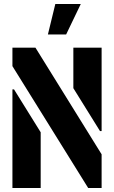

<svg xmlns="http://www.w3.org/2000/svg" viewBox="-20 -938 569 958"><path d="M219 -766 256 -918H383L310 -766ZM420 0 42 -608V-700H157L487 -168V0ZM42 0V-492H50L183 -278V0ZM479 -284 346 -498V-700H487V-284Z"/></svg>

Font: Stick No Bills ExtraBold
Style: Regular
Weight: 800
Version: Version 2.000